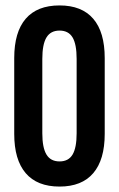

<svg xmlns="http://www.w3.org/2000/svg" viewBox="-20 -681 438 707"><path d="M199.3 6Q116.8 6 74.6 -43.4Q32.4 -92.8 32.4 -187.9V-467.1Q32.4 -562.8 74.6 -611.9Q116.8 -661 199.3 -661Q281.2 -661 323.4 -611.9Q365.6 -562.8 365.6 -467.1V-187.9Q365.6 -92.8 323.4 -43.4Q281.2 6 199.3 6ZM199.3 -86.6Q232.1 -86.6 247.2 -111.8Q262.2 -137 262.2 -190.2V-464.1Q262.2 -518 247.2 -543.2Q232.1 -568.4 199.3 -568.4Q166.5 -568.4 151.2 -543.2Q135.8 -518 135.8 -464.1V-190.2Q135.8 -137 151.2 -111.8Q166.5 -86.6 199.3 -86.6Z"/></svg>

Font: Sofia Sans Extra Condensed
Style: Regular
Weight: 400
Designer: Botio Nikoltchev, Ani Petrova
Foundry: lettersoup
Version: Version 4.101